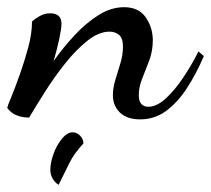

<svg xmlns="http://www.w3.org/2000/svg" viewBox="-58 -312 587 534"><path d="M332 20Q295 20 275.5 1Q256 -18 256 -47Q256 -68 263 -90.5Q270 -113 277 -136.5Q284 -160 284 -182Q284 -206 273 -215Q262 -224 247 -224Q217 -224 185.5 -199Q154 -174 124 -136.5Q94 -99 68 -58Q42 -17 23 15Q5 15 -11 9Q-27 3 -38 -12Q-37 -17 -26.5 -42.5Q-16 -68 -3 -104.5Q10 -141 20.5 -180Q31 -219 31 -252Q38 -259 52 -267Q66 -275 81 -275Q113 -275 113 -246Q113 -233 107 -204.5Q101 -176 91 -142Q117 -179 149 -213.5Q181 -248 216 -270Q251 -292 287 -292Q328 -292 347.5 -263.5Q367 -235 367 -200Q367 -170 357 -143.5Q347 -117 337.5 -93.5Q328 -70 328 -47Q328 -30 335.5 -22.5Q343 -15 354 -15Q378 -15 403.5 -38.5Q429 -62 452.5 -97.5Q476 -133 494 -169L509 -156Q488 -107 462 -67Q436 -27 404 -3.5Q372 20 332 20ZM105 202Q94 195 88 184Q82 173 82 160Q82 140 91 115.5Q100 91 114.5 73.5Q129 56 144 56Q156 56 165 65.5Q174 75 174 87Q148 115 135 141.5Q122 168 105 202Z"/></svg>

Font: Dancing Script SemiBold
Style: Regular
Weight: 600
Designer: Pablo Impallari
Foundry: Pablo Impallari
Version: Version 2.001